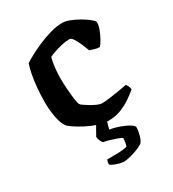

<svg xmlns="http://www.w3.org/2000/svg" viewBox="-172 -595 800 889"><g transform="rotate(-30 228.5 -150.0)"><path d="M262 0Q235 0 205 -10Q175 -20 147.5 -34.5Q120 -49 100.5 -62.5Q81 -76 76 -83Q62 -101 54.5 -140Q47 -179 47 -222Q47 -262 50.5 -299Q54 -336 60 -366.5Q66 -397 73 -416Q86 -425 112 -439Q138 -453 170.5 -467Q203 -481 237 -490.5Q271 -500 301 -500Q317 -500 339 -491.5Q361 -483 383 -470.5Q405 -458 421 -445.5Q437 -433 441 -425Q443 -409 435 -387.5Q427 -366 416.5 -346.5Q406 -327 396 -316Q382 -316 368.5 -320Q355 -324 345 -328Q339 -345 330 -366Q321 -387 311 -402.5Q301 -418 292 -418Q271 -418 248 -412.5Q225 -407 206.5 -400.5Q188 -394 178 -389Q175 -380 172 -362.5Q169 -345 167 -324.5Q165 -304 165 -285Q165 -254 167.5 -220.5Q170 -187 173.5 -163.5Q177 -140 181 -135Q183 -131 194 -123.5Q205 -116 220 -107Q235 -98 250 -91.5Q265 -85 274 -85Q291 -85 320.5 -89Q350 -93 376 -97.5Q402 -102 411 -104Q415 -101 419.5 -93Q424 -85 425 -73Q409 -59 384.5 -42Q360 -25 329 -12.5Q298 0 262 0ZM228 200Q219 200 204 196Q189 192 176.5 186.5Q164 181 160 176Q160 167 162 160.5Q164 154 165 152Q199 152 224 151.5Q249 151 271 146Q275 138 277 125Q279 112 279 103Q272 98 255.5 92Q239 86 220.5 80.5Q202 75 188 73Q183 67 178 56.5Q173 46 173 36Q184 17 193 0.5Q202 -16 215 -37H262L242 37Q269 41 296 51Q323 61 340 72Q357 83 357 91Q357 107 351 130Q345 153 334 166Q318 176 296.5 184Q275 192 256.5 196Q238 200 228 200Z"/></g></svg>

Font: Texturina 12pt SemiBold
Style: Regular
Weight: 600
Designer: Guillermo Torres Carreño
Foundry: Omnibus-Type
Version: Version 1.002